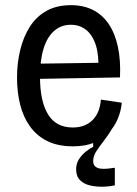

<svg xmlns="http://www.w3.org/2000/svg" viewBox="-20 -555 531 744"><path d="M425 163Q404 168 378 168.5Q352 169 328.5 163.5Q305 158 290 143Q275 128 275 101Q275 79 286 62Q297 45 312.5 32.5Q328 20 341 14V-49L413 -71L418 -62Q400 -32 382.5 -9.5Q365 13 353 31.5Q341 50 341 69Q341 83 349 90Q357 97 370 98.5Q383 100 397.5 98.5Q412 97 425 95ZM263 12Q204 12 163 -8.5Q122 -29 96 -65.5Q70 -102 58 -150Q46 -198 46 -254Q46 -311 58.5 -362Q71 -413 96 -452Q121 -491 160.5 -513Q200 -535 255 -535Q303 -535 340 -516.5Q377 -498 401.5 -461.5Q426 -425 437 -373Q448 -321 445 -255L107 -249V-308L386 -312L361 -281Q364 -340 351.5 -379.5Q339 -419 314 -439Q289 -459 254 -459Q217 -459 190 -435.5Q163 -412 149 -367Q135 -322 135 -257Q135 -163 166 -112Q197 -61 262 -61Q287 -61 306 -68.5Q325 -76 339 -90Q353 -104 361 -124Q369 -144 371 -169L452 -157Q449 -125 436.5 -95Q424 -65 401.5 -40.5Q379 -16 344.5 -2Q310 12 263 12Z"/></svg>

Font: Bricolage Grotesque SemiCondensed
Style: Regular
Weight: 400
Width: 4
Designer: Mathieu Triay
Foundry: Atelier Triay
Version: Version 1.001;gftools[0.9.33.dev8+g029e19f]